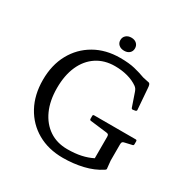

<svg xmlns="http://www.w3.org/2000/svg" viewBox="-199 -1078 1236 1262"><g transform="rotate(30 419.5 -447.0)"><path d="M441 -686Q362 -686 303.5 -647.5Q245 -609 213.5 -538.5Q182 -468 182 -371Q182 -275 214 -204.5Q246 -134 304 -95Q362 -56 441 -56Q499 -56 545 -66Q591 -76 628 -95V-258Q628 -270 623.5 -274.5Q619 -279 607 -280L483 -295Q474 -296 474 -306V-328Q474 -337 484 -337H799Q808 -337 808 -327V-305Q808 -295 798 -294L746 -282Q734 -280 730 -274.5Q726 -269 726 -257V-134L731 -84Q733 -74 731.5 -70.5Q730 -67 722 -62Q667 -26 595 -9Q523 8 444 8Q334 8 251 -39.5Q168 -87 121.5 -172.5Q75 -258 75 -371Q75 -484 121.5 -569Q168 -654 251.5 -702Q335 -750 444 -750Q511 -750 556 -739Q601 -728 638 -714L675 -706Q685 -705 689.5 -702Q694 -699 696.5 -691Q699 -683 700 -666L712 -510Q713 -502 703 -499L685 -496Q676 -495 673 -504L638 -606Q634 -617 629.5 -624Q625 -631 616 -638Q582 -662 537.5 -674Q493 -686 441 -686ZM441 -803Q416 -803 400.5 -816.5Q385 -830 385 -852Q385 -874 400.5 -888Q416 -902 441 -902Q466 -902 481 -888Q496 -874 496 -852Q496 -830 481 -816.5Q466 -803 441 -803Z"/></g></svg>

Font: Hahmlet
Style: Regular
Weight: 400
Designer: Minjoo Ham & Mark Frömberg
Foundry: hypertype
Version: Version 1.002